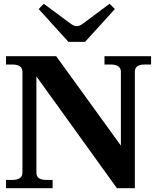

<svg xmlns="http://www.w3.org/2000/svg" viewBox="-20 -998 833 1018"><path d="M185 -950 212 -978 347 -878Q371 -859 387 -859Q403 -859 427 -878L561 -978L589 -950L431 -776H343ZM12 -44H44Q99 -44 99 -83V-617Q99 -656 44 -656H12V-700H278L621 -226V-617Q621 -656 566 -656H534V-700H781V-656H749Q721 -656 708 -646.5Q695 -637 695 -617V0H600L173 -593V-83Q173 -63 186 -53.5Q199 -44 227 -44H259V0H12Z"/></svg>

Font: Taviraj
Style: Bold
Weight: 700
Designer: Katatrad Team
Foundry: CadsonDemak
Version: Version 1.001